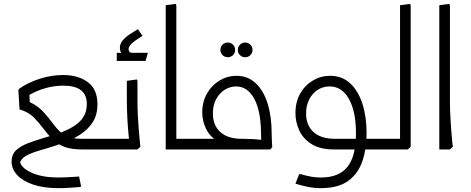

<svg xmlns="http://www.w3.org/2000/svg" viewBox="-20 -773 2437 993"><path d="M282 200Q205 200 151 181.5Q97 163 68.5 132Q40 101 40 63Q40 25 64.5 3Q89 -19 128 -33.5Q167 -48 211 -61Q250 -72 288.5 -85.5Q327 -99 359 -118.5Q391 -138 410 -166Q429 -194 429 -235Q429 -283 398.5 -306.5Q368 -330 308 -330Q261 -330 215 -317Q169 -304 132 -282L134 -245Q176 -225 204 -194.5Q232 -164 250 -139Q267 -116 282 -100Q297 -84 313.5 -74Q330 -64 352.5 -59.5Q375 -55 408 -55H550V0H408Q347 0 310.5 -14.5Q274 -29 250.5 -53.5Q227 -78 206 -106Q182 -138 154.5 -166Q127 -194 81 -207L75 -305L78 -313Q122 -345 183.5 -365Q245 -385 306 -385Q385 -385 434.5 -348Q484 -311 484 -234Q484 -179 459.5 -141Q435 -103 395.5 -77.5Q356 -52 309.5 -35Q263 -18 220 -5Q186 4 157 14Q128 24 109 36.5Q90 49 84 67Q95 100 148.5 122.5Q202 145 283 145Q302 145 331.5 143.5Q361 142 389 140L398 184V194Q378 195 356.5 197Q335 199 316 199.5Q297 200 282 200ZM550 0V-55Q562 -55 566 -47.5Q570 -40 570 -28Q570 -16 566 -8Q562 0 550 0Z M614 -485Q600 -505 600 -525Q600 -547 614.5 -564Q629 -581 650 -595Q671 -609 691 -621H694L717 -588Q674 -561 659.5 -546Q645 -531 645 -520Q645 -511 649.5 -505.5Q654 -500 663 -500ZM584 -458V-500H587Q598 -500 606.5 -498.5Q615 -497 615 -497L629 -500H744V-497L733 -458Z M649 0V-32Q648 -46 644.5 -81.5Q641 -117 638.5 -163Q636 -209 636 -257V-355L688 -362L691 -354V-247Q691 -211 693 -174.5Q695 -138 697.5 -105Q700 -72 702.5 -48.5Q705 -25 706 -14L691 0ZM550 0V-55H656V0ZM550 0Q539 0 534.5 -8.5Q530 -17 530 -28Q530 -40 534.5 -47.5Q539 -55 550 -55Z M892 0 837 -1V-746L889 -753L892 -745ZM837 0V-55H978V0ZM978 0V-55Q990 -55 994 -47.5Q998 -40 998 -28Q998 -16 994 -8Q990 0 978 0Z M1158 -477Q1142 -477 1131 -488Q1120 -499 1120 -515Q1120 -531 1131 -542Q1142 -553 1158 -553Q1174 -553 1185 -542Q1196 -531 1196 -515Q1196 -499 1185 -488Q1174 -477 1158 -477ZM1248 -477Q1232 -477 1221 -488Q1210 -499 1210 -515Q1210 -531 1221 -542Q1232 -553 1248 -553Q1264 -553 1275 -542Q1286 -531 1286 -515Q1286 -499 1275 -488Q1264 -477 1248 -477Z M978 0V-55H1241Q1266 -55 1290.5 -53.5Q1315 -52 1331 -50Q1347 -48 1347 -48H1331Q1331 -57 1330.5 -66Q1330 -75 1330 -84Q1329 -200 1294.5 -263Q1260 -326 1201 -326Q1171 -326 1143.5 -309.5Q1116 -293 1098.5 -261.5Q1081 -230 1081 -186Q1081 -125 1119.5 -90Q1158 -55 1231 -55V-13Q1156 -13 1111 -39Q1066 -65 1046 -106Q1026 -147 1026 -191Q1026 -247 1050.5 -289.5Q1075 -332 1115.5 -356.5Q1156 -381 1203 -381Q1262 -381 1303 -342Q1344 -303 1364.5 -236Q1385 -169 1385 -84Q1385 -66 1386 -46Q1387 -26 1388 -12L1378 0ZM978 0Q967 0 962.5 -8.5Q958 -17 958 -28Q958 -40 962.5 -47.5Q967 -55 978 -55Z M1708 0Q1635 0 1591 -28Q1547 -56 1527.5 -99Q1508 -142 1508 -188Q1508 -246 1532.5 -289Q1557 -332 1598 -356.5Q1639 -381 1687 -381Q1749 -381 1791 -342Q1833 -303 1854.5 -236Q1876 -169 1876 -84H1821Q1821 -197 1784.5 -261.5Q1748 -326 1685 -326Q1651 -326 1623.5 -308.5Q1596 -291 1579.5 -259.5Q1563 -228 1563 -186Q1563 -125 1601.5 -90Q1640 -55 1714 -55H1963V0ZM1640 200Q1604 200 1572.5 193.5Q1541 187 1508 177L1527 128H1536Q1567 137 1591 141Q1615 145 1640 145Q1733 145 1777 90Q1821 35 1821 -84H1876Q1876 -5 1854.5 59.5Q1833 124 1781.5 162Q1730 200 1640 200ZM1963 0V-55Q1975 -55 1979 -47.5Q1983 -40 1983 -28Q1983 -16 1979 -8Q1975 0 1963 0Z M2049 0V-746L2101 -753L2104 -745V-14L2089 0ZM1963 0V-55H2071V0ZM1963 0Q1952 0 1947.5 -8.5Q1943 -17 1943 -28Q1943 -40 1947.5 -47.5Q1952 -55 1963 -55Z M2252 0V-746L2304 -753L2307 -745V-247Q2307 -206 2309.5 -165Q2312 -124 2314.5 -89.5Q2317 -55 2319.5 -34.5Q2322 -14 2322 -14L2307 0Z"/></svg>

Font: Fustat Light
Style: Regular
Weight: 300
Designer: Mohamed Gaber, Khaled Hosny, Laura Garcia Mut
Foundry: Kief Type Foundry, Alif Type Foundry, Hard Type Foundry
Version: Version 1.007